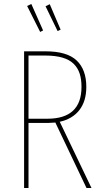

<svg xmlns="http://www.w3.org/2000/svg" viewBox="-20 -937 511 957"><path d="M194.8 -785.2 180.2 -777.8 115.2 -907.2 136.2 -917ZM282.2 -789.1 267.1 -782.2 207 -905.8 228 -916ZM436 0H411.1L255.9 -326.2Q231.4 -324.2 220.2 -324.2H122.1V0H100.1V-681.2H207Q314 -681.2 362.1 -635.5Q410.2 -589.8 410.2 -503.9Q410.2 -432.6 375.5 -388.2Q340.8 -343.8 277.8 -330.1ZM215.8 -345.2Q386.2 -345.2 386.2 -503.9Q386.2 -542 377.2 -569.8Q368.2 -597.7 347.7 -618.4Q327.1 -639.2 291.5 -649.7Q255.9 -660.2 205.1 -660.2H122.1V-345.2Z"/></svg>

Font: Fira Sans Compressed Thin
Style: Regular
Weight: 100
Width: 1
Designer: Carrois Corporate & Edenspiekermann AG
Foundry: Carrois Corporate GbR & Edenspiekermann AG
Version: Version 4.203;PS 004.203;hotconv 1.0.88;makeotf.lib2.5.64775